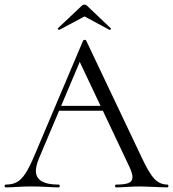

<svg xmlns="http://www.w3.org/2000/svg" viewBox="-24 -809 747 829"><path d="M228 -352H434L441 -331H213ZM699 0Q680 0 640 -2Q600 -4 582 -4Q560 -4 526 -2Q494 0 477 0Q473 0 473 -6Q473 -12 477 -12Q515 -12 531.5 -19Q548 -26 548 -44Q548 -59 536 -86L314 -555L339 -586L145 -127Q131 -93 131 -71Q131 -12 229 -12Q234 -12 234 -6Q234 0 229 0Q211 0 177 -2Q139 -4 111 -4Q85 -4 51 -2Q21 0 1 0Q-4 0 -4 -6Q-4 -12 1 -12Q29 -12 48.5 -22.5Q68 -33 85.5 -59.5Q103 -86 124 -136L335 -634Q337 -637 342 -637Q347 -637 348 -634L584 -137Q618 -63 642 -37.5Q666 -12 699 -12Q703 -12 703 -6Q703 0 699 0ZM341 -789Q347 -789 352 -784L454 -687Q455 -687 455 -685Q455 -683 452.5 -681Q450 -679 449 -680L341 -738L232 -680Q230 -679 227 -682.5Q224 -686 226 -687L329 -784Q334 -789 341 -789Z"/></svg>

Font: Cormorant SC
Style: Regular
Weight: 400
Designer: Christian Thalmann (Catharsis Fonts)
Foundry: Catharsis Fonts
Version: Version 4.000